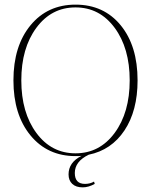

<svg xmlns="http://www.w3.org/2000/svg" viewBox="-20 -662 652 829"><path d="M306 12Q185 12 111.5 -77.5Q38 -167 38 -315Q38 -463 111.5 -552.5Q185 -642 306 -642Q428 -642 501 -553Q574 -464 574 -315Q574 -184 517.5 -99Q461 -14 363 6Q303 35 303 85Q303 132 347 132Q369 132 386 122L389 132Q362 147 337 147Q308 147 292 132Q276 117 276 91Q276 39 332 11Q324 12 306 12ZM137 -88Q202 0 306 0Q410 0 475 -88Q540 -176 540 -315Q540 -454 475 -542Q410 -630 306 -630Q202 -630 137 -542Q72 -454 72 -315Q72 -176 137 -88Z"/></svg>

Font: Arapey Thin-Display
Style: Regular
Weight: 100
Designer: Eduardo Rodriguez Tunni
Foundry: Eduardo Rodriguez Tunni
Version: Version 4.000